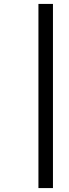

<svg xmlns="http://www.w3.org/2000/svg" viewBox="-20 -738 352 979"><path d="M250 221V-718H176V221Z"/></svg>

Font: RazerF5
Style: Italic
Weight: 400
Foundry: Razer Inc.
Version: Version 2